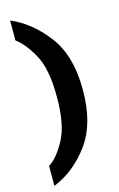

<svg xmlns="http://www.w3.org/2000/svg" viewBox="-139 -777 648 1047"><g transform="rotate(-15 185.0 -254.0)"><path d="M31.7 212.9V100.6Q82.5 68.1 126.3 -14.4Q170.2 -96.9 170.2 -248V-259.8Q170.2 -410.6 125.6 -491.6Q81.1 -572.5 31.7 -608.2V-720.7Q145.5 -672.6 231.3 -559.1Q317.1 -445.6 317.1 -256.3V-251.5Q317.1 -61.8 233.2 51.9Q149.2 165.5 31.7 212.9Z"/></g></svg>

Font: RobotoFlex
Style: Regular
Weight: 400
Designer: Berlow after Robertson
Foundry: Google
Version: Version 2.136